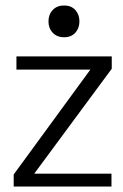

<svg xmlns="http://www.w3.org/2000/svg" viewBox="-20 -681 448 701"><path d="M172.5 -644.5Q188 -661 214 -661Q240 -661 255 -644.5Q270 -628 270 -603Q270 -578 255 -561.5Q240 -545 214 -545Q188 -545 172.5 -561.5Q157 -578 157 -603Q157 -628 172.5 -644.5ZM40 -427V-475H388V-430L105 -47H387V0H30V-44L310 -427Z"/></svg>

Font: Pavanam
Style: Regular
Weight: 400
Designer: Tharique Azeez
Foundry: Tharique Azeez
Version: Version 1.86; ttfautohint (v1.3) -l 8 -r 50 -G 200 -x 14 -D 